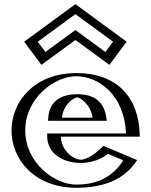

<svg xmlns="http://www.w3.org/2000/svg" viewBox="-20 -874 715 909"><path d="M248.5 -317C251.5 -364 285.5 -413 346.5 -413C398.5 -413 435.5 -371 443.5 -317ZM479.5 -173C366.5 -60 243.5 -141 243.5 -227H616.5C616.5 -418 497.5 -528 341.5 -528C186.5 -528 59.5 -406 59.5 -256C59.5 -107 186.5 15 341.5 15C455.5 15 549.5 -22 607.5 -119ZM116 -678 184 -587 337 -699 490 -587 558 -678 337 -840ZM232.5 -302 233.5 -318C236.9 -370.8 276 -428 346.5 -428C407.8 -428 449.6 -378.2 458.3 -319.2L460.9 -302ZM482.8 -155.3C400.1 -79 309.1 -94.7 261.3 -146.8C241 -168.9 228.5 -197.3 228.5 -227V-242H601.2C595.1 -415.4 485.7 -513 341.5 -513C194.3 -513 74.5 -397.2 74.5 -256C74.5 -115.8 194.3 0 341.5 0C446.2 0 529.5 -30.9 585.3 -112.1ZM137.1 -674.9 337 -821.4 536.9 -674.9 486.9 -607.9 337 -717.6 187.1 -607.9ZM232.5 -302H460.9L458.3 -319.2C449.6 -378.2 407.8 -428 346.5 -428C276 -428 236.9 -370.8 233.5 -318ZM482.8 -155.3 585.3 -112.1C529.5 -30.9 446.2 0 341.5 0C194.3 0 74.5 -115.8 74.5 -256C74.5 -397.2 194.3 -513 341.5 -513C485.7 -513 595.1 -415.4 601.2 -242H228.5V-227C228.5 -197.3 241 -168.9 261.3 -146.8C309.1 -94.7 400.1 -79 482.8 -155.3ZM137.1 -674.9 187.1 -607.9 337 -717.6 486.9 -607.9 536.9 -674.9 337 -821.4ZM248.5 -317H443.5C435.5 -371 398.5 -413 346.5 -413C285.6 -413 251.5 -364 248.5 -317ZM472.6 -166.4 479.7 -172.9 608.1 -118.8 597.6 -103.6C538.5 -17.5 449.1 15 341.5 15C186.5 15 59.5 -107 59.5 -256C59.5 -406 186.5 -528 341.5 -528C493.7 -528 609.8 -423.1 616.2 -242.5L616.8 -227H243.5C243.5 -201.6 254.2 -176.6 272.3 -156.9C314.3 -111.2 395.4 -95 472.6 -166.4ZM116 -678 337 -840 558 -678 490 -587 337 -699 184 -587ZM207.5 -302H485.8L483.4 -317.8C476.1 -367.1 450.1 -428 346.5 -428C232.9 -428 211.2 -359.6 208.5 -317.4ZM491.5 -145.4 563.9 -114.8C505.9 -24.3 422.9 0 341.5 0C237.1 0 99.5 -104 99.5 -256C99.5 -409.1 237.1 -513 341.5 -513C443.9 -513 569.9 -427 576.2 -242H203.5V-227C203.5 -176.9 237.5 -121.8 322.2 -106.1C390.2 -93.6 450.7 -114.3 491.5 -145.4ZM158.7 -676.4 337 -807.1 515.3 -676.4 479 -627.9 337 -731.9 195 -627.9ZM418.6 -317H273.5C277.2 -374.6 328.2 -413 346.5 -413C356.8 -413 409.1 -381.1 418.6 -317ZM445.7 -161C413 -130.8 381 -120 367.9 -118.3C359.1 -117.1 328.1 -120.1 299.1 -151.7C280.6 -171.8 268.5 -198.9 268.5 -227H641.8L641.2 -242.2C635.2 -411.9 535.3 -528 341.5 -528C143.7 -528 34.5 -394.2 34.5 -256C34.5 -118.9 143.7 15 341.5 15C474.3 15 567.3 -25.8 624 -108.3L629.3 -116.1L469.9 -183.3ZM94.3 -676.5 176.2 -567 337 -684.7 497.8 -567 579.7 -676.5 337 -854.3Z"/></svg>

Font: Hussar Outliner
Style: Regular
Weight: 700
Foundry: Cannot Into Space Fonts
Version: Version 0.92